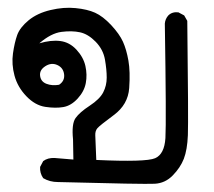

<svg xmlns="http://www.w3.org/2000/svg" viewBox="-20 -286 540 484"><path d="M126 172.9Q105.5 172.9 88.9 163.1Q80.1 150.4 81.1 134.8L88.9 120.1Q100.6 111.3 118.2 112.3L165 116.2L164.1 65.4Q160.2 26.4 170.4 11.7Q180.7 -2.9 206.1 -19.5Q231.4 -36.1 240.2 -53.2Q249 -70.3 249 -90.3Q249 -110.4 244.6 -135.7Q240.2 -161.1 221.2 -180.7Q202.1 -200.2 181.6 -204.6Q161.1 -209 134.8 -205.6Q108.4 -202.1 79.1 -176.8Q108.4 -185.5 131.8 -182.6Q155.3 -179.7 172.9 -160.6Q190.4 -141.6 195.3 -119.6Q200.2 -97.7 196.3 -76.7Q192.4 -55.7 175.8 -37.6Q159.2 -19.5 139.6 -16.1Q120.1 -12.7 94.2 -16.6Q68.4 -20.5 46.4 -43.5Q24.4 -66.4 16.6 -95.2Q8.8 -124 12.7 -151.4Q16.6 -178.7 23.4 -197.8Q30.3 -216.8 52.2 -234.9Q74.2 -252.9 107.4 -260.7Q140.6 -268.6 170.4 -265.6Q200.2 -262.7 219.7 -253.9Q239.3 -245.1 260.3 -222.7Q281.2 -200.2 290 -180.7Q298.8 -161.1 303.7 -133.3Q308.6 -105.5 305.7 -64Q302.7 -22.5 267.1 3.9Q231.4 30.3 225.6 37.1Q219.7 43.9 220.2 55.2Q220.7 66.4 222.7 117.2Q347.7 123 371.1 112.8Q394.5 102.5 397 62Q399.4 21.5 395.5 -226.6Q396.5 -238.3 404.3 -247.1Q414.1 -256.8 429.7 -254.9L444.3 -247.1L452.1 -233.4Q455.1 17.6 453.6 54.7Q452.1 91.8 443.4 114.3Q434.6 136.7 415.5 156.2Q396.5 175.8 370.1 177.2Q343.8 178.7 126 172.9ZM128.9 -72.3Q143.6 -82 141.6 -98.6Q139.6 -115.2 124.5 -122.1Q109.4 -128.9 94.2 -119.1Q79.1 -109.4 81.1 -94.7Q83 -80.1 97.2 -74.7Q111.3 -69.3 128.9 -72.3Z"/></svg>

Font: JasonHandwriting4
Style: Regular
Weight: 400
Version: Version 1.01.21